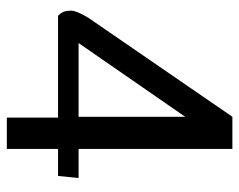

<svg xmlns="http://www.w3.org/2000/svg" viewBox="-89 -611 700 562"><g transform="rotate(90 261.0 -330.0)"><path d="M416 -210H501L495.1 -149.9H416V0H324.2V-149.9H25.9Q17.1 -159.2 14.2 -167Q11.2 -174.8 11.2 -188Q11.2 -204.1 32.2 -238.8L321.8 -660.2H416ZM106 -210H321.8V-522Z"/></g></svg>

Font: Sansita Light
Style: Regular
Weight: 300
Designer: Pablo Cosgaya
Foundry: Omnibus-Type
Version: Version 1.006;hotconv 1.0.109;makeotfexe 2.5.65596